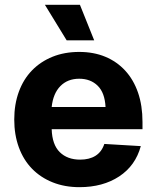

<svg xmlns="http://www.w3.org/2000/svg" viewBox="-20 -763 649 795"><path d="M309 12Q248 12 198 -8Q148 -28 112.5 -64.5Q77 -101 58 -153Q39 -205 39 -268Q39 -331 58 -383Q77 -435 112.5 -471.5Q148 -508 197.5 -528Q247 -548 308 -548Q368 -548 416 -528Q464 -508 498.5 -470.5Q533 -433 551.5 -379.5Q570 -326 570 -258V-228H194Q196 -164 227.5 -133Q259 -102 312 -102Q350 -102 375.5 -118Q401 -134 412 -167L563 -158Q541 -77 473.5 -32.5Q406 12 309 12ZM417 -320Q414 -379 384.5 -408Q355 -437 308 -437Q260 -437 230 -406.5Q200 -376 194 -320ZM256 -596 166 -743H311L370 -596Z"/></svg>

Font: Geist
Style: Bold
Weight: 400
Designer: Basement.studio, Andrés Briganti, Mateo Zaragoza
Foundry: Basement.studio, Vercel, Andrés Briganti, Guido Ferreyra, Mateo Zaragoza
Version: Version 1.401